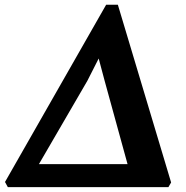

<svg xmlns="http://www.w3.org/2000/svg" viewBox="-40 -766 763 786"><path d="M-8 0 -19.5 -21 394.5 -746.5H442.5L660.5 -19L649.5 0ZM364 -526.5 317.5 -435 95.5 -53 58 -94H531.5L494 -51L388 -436.5Z"/></svg>

Font: Merriweather 24pt ExtraBold
Style: Italic
Weight: 800
Italic angle: -7.8°
Version: Version 2.101